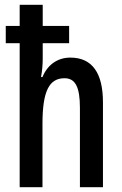

<svg xmlns="http://www.w3.org/2000/svg" viewBox="-20 -780 509 800"><path d="M158 -760H62V-672H4V-600H62V0H157V-264C157 -401 185 -454 249 -454C294 -454 313 -417 313 -331V0H409V-353C409 -475 365 -540 273 -540C221 -540 178 -511 157 -459H151C156 -486 158 -512 158 -536V-600H268V-672H158Z"/></svg>

Font: Noto Sans Devanagari ExtraCondensed Medium
Style: Regular
Weight: 500
Width: 2
Designer: Jelle Bosma - Monotype Design Team
Foundry: Monotype Imaging Inc.
Version: Version 2.004